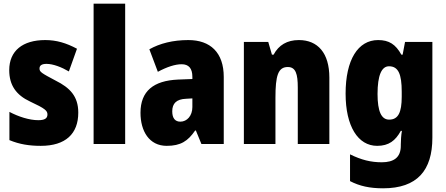

<svg xmlns="http://www.w3.org/2000/svg" viewBox="-20 -780 2417 1040"><path d="M404 -170C404 -259 358 -305 282 -343C205 -384 194 -390 194 -409C194 -426 207 -434 232 -434C268 -434 314 -416 353 -393L397 -516C339 -547 286 -563 225 -563C103 -563 30 -505 30 -400C30 -318 68 -265 143 -230C225 -192 237 -180 237 -160C237 -138 221 -129 187 -129C139 -129 80 -148 31 -174V-21C86 2 140 10 201 10C335 10 404 -55 404 -170Z M658 0V-760H487V0Z M1000 -563C917 -563 846 -545 789 -513L835 -391C885 -418 929 -432 964 -432C1002 -432 1022 -410 1022 -364V-352L944 -349C812 -343 741 -287 741 -169C741 -70 788 10 883 10C959 10 998 -16 1037 -73H1041L1071 0H1192V-363C1192 -496 1119 -563 1000 -563ZM988 -245 1022 -247V-200C1022 -153 993 -121 957 -121C929 -121 913 -139 913 -177C913 -220 936 -243 988 -245Z M1599 -563C1535 -563 1490 -536 1462 -484H1453L1433 -553H1301V0H1472V-250C1472 -370 1486 -417 1539 -417C1582 -417 1593 -379 1593 -306V0H1764V-360C1764 -493 1701 -563 1599 -563Z M2028 -563C1919 -563 1852 -456 1852 -273C1852 -96 1919 10 2023 10C2086 10 2122 -18 2151 -71H2157C2153 -49 2151 -17 2151 3V10C2151 73 2113 99 2048 99C1988 99 1937 86 1876 56V201C1928 228 1983 240 2055 240C2240 240 2322 143 2322 -34V-553H2174L2161 -484H2154C2123 -540 2087 -563 2028 -563ZM2087 -421C2138 -421 2156 -378 2156 -283V-256C2156 -171 2137 -132 2088 -132C2046 -132 2025 -176 2025 -271C2025 -372 2047 -421 2087 -421Z"/></svg>

Font: Noto Sans Armenian Condensed Black
Style: Regular
Weight: 900
Width: 3
Designer: Monotype Design Team
Foundry: Monotype Imaging Inc.
Version: Version 2.008